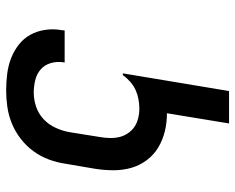

<svg xmlns="http://www.w3.org/2000/svg" viewBox="-92 -476 783 640"><g transform="rotate(-90 300.0 -156.5)"><path d="M208 215 242 8Q211 8 182 1Q153 -6 128 -21Q103 -36 85.5 -59.5Q68 -83 60 -111Q52 -139 52 -170Q52 -201 57 -232L74 -332Q78 -359 88 -386Q98 -413 115.5 -437Q133 -461 157 -479.5Q181 -498 208 -509Q235 -520 263 -524Q291 -528 318 -528Q346 -528 373.5 -524.5Q401 -521 425.5 -511.5Q450 -502 470.5 -486Q491 -470 503.5 -447.5Q516 -425 520 -397.5Q524 -370 519 -343L518 -333H411L412 -338Q415 -360 409 -380Q403 -400 388 -413Q373 -426 352.5 -431Q332 -436 311 -436Q287 -436 263.5 -428Q240 -420 222 -403Q204 -386 193.5 -363Q183 -340 179 -317L163 -217Q160 -200 159.5 -183.5Q159 -167 162.5 -151.5Q166 -136 175 -122.5Q184 -109 196.5 -100.5Q209 -92 225 -88Q241 -84 258 -84Q273 -84 289 -87Q305 -90 319.5 -96.5Q334 -103 347 -114.5Q360 -126 369 -139H375L316 215Z"/></g></svg>

Font: Iosevka Aile Semibold Oblique
Style: Regular
Weight: 600
Italic angle: -9°
Designer: Belleve Invis
Foundry: Belleve Invis
Version: Version 31.1.0; ttfautohint (v1.8.4)